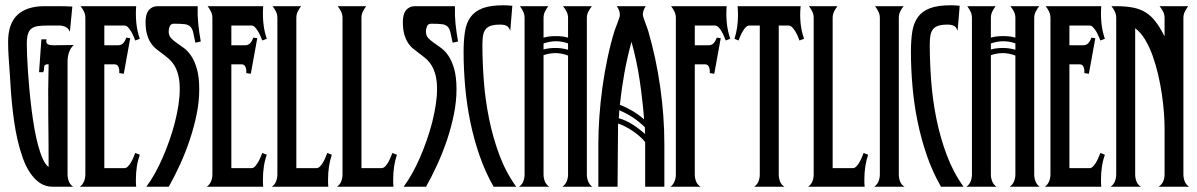

<svg xmlns="http://www.w3.org/2000/svg" viewBox="-20 -707 4534 727"><path d="M179.2 0Q151.9 0 130.6 -14.6Q109.4 -29.3 93.3 -53.7Q77.1 -78.1 65.7 -110.6Q54.2 -143.1 46.1 -178.7Q38.1 -214.4 33 -251.2Q27.8 -288.1 24.7 -321.3Q21.5 -354.5 20 -382.3Q18.6 -410.2 17.1 -427.7Q15.1 -458 12.9 -488Q10.7 -518.1 10.7 -548.8Q10.7 -617.2 45.9 -650.4Q81.1 -683.6 148.4 -683.6H204.1Q229.5 -683.6 253.9 -682.1L244.6 -586.4Q239.3 -599.6 228.3 -605Q217.3 -610.4 204.1 -610.4H164.1Q141.1 -610.4 125.2 -608.4Q109.4 -606.4 99.6 -599.1Q89.8 -591.8 85.7 -577.6Q81.5 -563.5 81.5 -539.1Q81.5 -523.9 82.5 -497.8Q83.5 -471.7 85.7 -438.7Q87.9 -405.8 91.3 -368.4Q94.7 -331.1 99.4 -293.5Q104 -255.9 110.4 -220Q116.7 -184.1 124.8 -154.8Q132.8 -125.5 142.6 -104.2Q152.3 -83 164.1 -74.7Q164.1 -172.4 162.8 -269Q161.6 -365.7 164.1 -463.4Q157.2 -464.4 152.1 -461.9Q147 -459.5 147 -451.7Q147 -447.3 146.5 -442.4Q146 -437.5 143.1 -433.6H127.9L136.7 -558.1H156.2Q152.8 -543.9 160.6 -539.8Q168.5 -535.6 181.2 -535.6Q200.7 -535.6 220 -536.1Q239.3 -536.6 259.3 -536.6Q246.6 -524.9 241.2 -508.5Q235.8 -492.2 235.8 -475.1V-46.4Q235.8 -33.2 240.5 -20.8Q245.1 -8.3 256.8 0Z M282.2 0Q293.5 -8.3 298.3 -20.8Q303.2 -33.2 303.2 -46.4V-639.6Q303.2 -652.3 297.9 -663.3Q292.5 -674.3 285.2 -683.6H495.6Q493.2 -652.8 496.1 -621.3Q499 -589.8 509.3 -560.1L492.2 -553.7Q489.7 -559.6 485.8 -569.1Q481.9 -578.6 476.6 -587.6Q471.2 -596.7 464.8 -603.5Q458.5 -610.4 450.7 -610.4H375V-535.6H427.2Q439.9 -535.6 447.3 -544.4Q454.6 -553.2 458 -564.5L473.1 -562.5L448.7 -427.7L431.6 -430.2Q432.1 -435.1 431.6 -440.7Q431.2 -446.3 429.4 -451.4Q427.7 -456.5 424.1 -460Q420.4 -463.4 414.1 -463.4H375V-70.3H450.7Q458.5 -70.3 464.8 -77.1Q471.2 -84 476.6 -93.3Q481.9 -102.5 485.8 -112.3Q489.7 -122.1 492.2 -127.9L509.3 -121.1Q501.5 -99.1 498 -75.7Q494.6 -52.2 494.6 -28.8Q494.6 -21.5 494.6 -14.2Q494.6 -6.8 495.6 0Z M638.2 -617.2Q627 -617.2 622.8 -607.7Q618.7 -598.1 618.7 -588.4Q618.7 -572.8 627.2 -563.2Q635.7 -553.7 648.7 -544.9Q661.6 -536.1 676.5 -525.1Q691.4 -514.2 704.3 -494.9Q717.3 -475.6 725.8 -445.3Q734.4 -415 734.4 -368.2Q734.4 -322.8 724.6 -274.4Q714.8 -226.1 698.7 -178Q682.6 -129.9 661.9 -84.5Q641.1 -39.1 619.1 0H534.2Q550.3 -21.5 566.2 -49.8Q582 -78.1 595.9 -110.1Q609.9 -142.1 621.8 -176.3Q633.8 -210.4 642.3 -244.1Q650.9 -277.8 655.8 -309.8Q660.6 -341.8 660.6 -369.1Q660.6 -400.9 655 -422.4Q649.4 -443.8 640.4 -458.7Q631.3 -473.6 619.6 -483.9Q607.9 -494.1 595.9 -502.9Q584 -511.7 572.3 -521Q560.5 -530.3 551.5 -543.7Q542.5 -557.1 536.9 -576.2Q531.2 -595.2 531.2 -623.5Q531.2 -635.7 533.4 -646.7Q535.6 -657.7 541.3 -665.8Q546.9 -673.8 555.9 -678.7Q564.9 -683.6 579.1 -683.6H728.5Q727.5 -647.5 730.7 -616.5Q733.9 -585.4 740.2 -549.8L719.7 -545.4Q714.8 -570.3 711.4 -584.7Q708 -599.1 700.4 -606.4Q692.9 -613.8 678.7 -615.5Q664.6 -617.2 638.2 -617.2Z M763.2 0Q774.4 -8.3 779.3 -20.8Q784.2 -33.2 784.2 -46.4V-639.6Q784.2 -652.3 778.8 -663.3Q773.4 -674.3 766.1 -683.6H976.6Q974.1 -652.8 977.1 -621.3Q980 -589.8 990.2 -560.1L973.1 -553.7Q970.7 -559.6 966.8 -569.1Q962.9 -578.6 957.5 -587.6Q952.1 -596.7 945.8 -603.5Q939.5 -610.4 931.6 -610.4H856V-535.6H908.2Q920.9 -535.6 928.2 -544.4Q935.5 -553.2 939 -564.5L954.1 -562.5L929.7 -427.7L912.6 -430.2Q913.1 -435.1 912.6 -440.7Q912.1 -446.3 910.4 -451.4Q908.7 -456.5 905 -460Q901.4 -463.4 895 -463.4H856V-70.3H931.6Q939.5 -70.3 945.8 -77.1Q952.1 -84 957.5 -93.3Q962.9 -102.5 966.8 -112.3Q970.7 -122.1 973.1 -127.9L990.2 -121.1Q982.4 -99.1 979 -75.7Q975.6 -52.2 975.6 -28.8Q975.6 -21.5 975.6 -14.2Q975.6 -6.8 976.6 0Z M1009.3 0Q1021 -8.3 1025.6 -20.8Q1030.3 -33.2 1030.3 -46.4V-639.6Q1030.3 -652.3 1024.9 -663.3Q1019.5 -674.3 1012.2 -683.6H1120.1Q1112.8 -674.3 1107.4 -663.3Q1102.1 -652.3 1102.1 -639.6V-70.3H1177.7Q1185.5 -70.3 1192.1 -77.1Q1198.7 -84 1203.9 -93.3Q1209 -102.5 1212.9 -112.3Q1216.8 -122.1 1219.2 -127.9L1236.3 -121.1Q1229 -99.1 1225.6 -75.7Q1222.2 -52.2 1222.2 -28.8Q1222.2 -21.5 1222.2 -14.2Q1222.2 -6.8 1223.1 0Z M1255.9 0Q1267.6 -8.3 1272.2 -20.8Q1276.9 -33.2 1276.9 -46.4V-639.6Q1276.9 -652.3 1271.5 -663.3Q1266.1 -674.3 1258.8 -683.6H1366.7Q1359.4 -674.3 1354 -663.3Q1348.6 -652.3 1348.6 -639.6V-70.3H1424.3Q1432.1 -70.3 1438.7 -77.1Q1445.3 -84 1450.4 -93.3Q1455.6 -102.5 1459.5 -112.3Q1463.4 -122.1 1465.8 -127.9L1482.9 -121.1Q1475.6 -99.1 1472.2 -75.7Q1468.8 -52.2 1468.8 -28.8Q1468.8 -21.5 1468.8 -14.2Q1468.8 -6.8 1469.7 0Z M1612.3 -617.2Q1601.1 -617.2 1596.9 -607.7Q1592.8 -598.1 1592.8 -588.4Q1592.8 -572.8 1601.3 -563.2Q1609.9 -553.7 1622.8 -544.9Q1635.7 -536.1 1650.6 -525.1Q1665.5 -514.2 1678.5 -494.9Q1691.4 -475.6 1700 -445.3Q1708.5 -415 1708.5 -368.2Q1708.5 -322.8 1698.7 -274.4Q1689 -226.1 1672.9 -178Q1656.7 -129.9 1636 -84.5Q1615.2 -39.1 1593.3 0H1508.3Q1524.4 -21.5 1540.3 -49.8Q1556.2 -78.1 1570.1 -110.1Q1584 -142.1 1595.9 -176.3Q1607.9 -210.4 1616.5 -244.1Q1625 -277.8 1629.9 -309.8Q1634.8 -341.8 1634.8 -369.1Q1634.8 -400.9 1629.2 -422.4Q1623.5 -443.8 1614.5 -458.7Q1605.5 -473.6 1593.8 -483.9Q1582 -494.1 1570.1 -502.9Q1558.1 -511.7 1546.4 -521Q1534.7 -530.3 1525.6 -543.7Q1516.6 -557.1 1511 -576.2Q1505.4 -595.2 1505.4 -623.5Q1505.4 -635.7 1507.6 -646.7Q1509.8 -657.7 1515.4 -665.8Q1521 -673.8 1530 -678.7Q1539.1 -683.6 1553.2 -683.6H1702.6Q1701.7 -647.5 1704.8 -616.5Q1708 -585.4 1714.4 -549.8L1693.8 -545.4Q1689 -570.3 1685.5 -584.7Q1682.1 -599.1 1674.6 -606.4Q1667 -613.8 1652.8 -615.5Q1638.7 -617.2 1612.3 -617.2Z M1912.1 -590.3Q1906.7 -605.5 1897.5 -609.6Q1888.2 -613.8 1874 -613.8Q1852.5 -613.8 1839.4 -609.6Q1826.2 -605.5 1818.8 -596.2Q1811.5 -586.9 1809.1 -572.5Q1806.6 -558.1 1806.6 -537.6Q1806.6 -472.2 1812 -400.4Q1817.4 -328.6 1831.8 -257.6Q1846.2 -186.5 1870.8 -120.4Q1895.5 -54.2 1934.6 0H1849.1Q1817.4 -55.2 1795.7 -118.2Q1773.9 -181.2 1760.5 -247.1Q1747.1 -313 1741.2 -380.1Q1735.4 -447.3 1735.4 -510.3Q1735.4 -554.2 1740.5 -587.2Q1745.6 -620.1 1761.7 -642.3Q1777.8 -664.6 1807.4 -675.8Q1836.9 -687 1885.7 -687Q1894.5 -687 1903.1 -686.5Q1911.6 -686 1919.9 -685.1Z M1945.3 0Q1957 -8.3 1961.7 -20.8Q1966.3 -33.2 1966.3 -46.4V-639.6Q1966.3 -652.3 1960.9 -663.3Q1955.6 -674.3 1948.7 -683.6H2056.2Q2048.8 -674.3 2043.5 -663.3Q2038.1 -652.3 2038.1 -639.6V-564.5Q2049.8 -567.9 2061.3 -569.1Q2072.8 -570.3 2085.4 -570.3Q2096.7 -570.3 2108.2 -569.1Q2119.6 -567.9 2130.9 -564.5V-639.6Q2130.9 -652.3 2125.2 -663.3Q2119.6 -674.3 2111.8 -683.6H2221.2Q2213.9 -674.3 2208 -663.3Q2202.1 -652.3 2202.1 -639.6V-46.4Q2202.1 -33.2 2206.8 -20.8Q2211.4 -8.3 2222.7 0H2109.4Q2121.1 -8.3 2126 -20.8Q2130.9 -33.2 2130.9 -46.4V-496.6Q2106.9 -505.9 2083.5 -505.9Q2071.8 -505.9 2060.5 -503.9Q2049.3 -502 2038.1 -498V-46.4Q2038.1 -33.2 2043 -20.5Q2047.9 -7.8 2059.6 0ZM2130.9 -542.5Q2108.9 -550.8 2085.4 -550.8Q2072.8 -550.8 2061.3 -548.6Q2049.8 -546.4 2038.1 -542.5V-519.5Q2049.3 -522.9 2061 -524.2Q2072.8 -525.4 2084.5 -525.4Q2107.4 -525.4 2130.9 -518.6Z M2425.3 -683.6Q2420.4 -676.8 2417.2 -668.7Q2414.1 -660.6 2414.1 -652.3Q2414.1 -647.9 2416.7 -639.6Q2419.4 -631.3 2422.9 -622.1Q2426.3 -612.8 2429.7 -603.8Q2433.1 -594.7 2434.6 -589.4Q2464.4 -486.8 2480 -376.7Q2495.6 -266.6 2495.6 -160.2V0H2422.9V-168.9Q2414.6 -179.7 2402.1 -190.7Q2389.6 -201.7 2375.5 -211.2Q2361.3 -220.7 2346.9 -228Q2332.5 -235.4 2320.3 -239.3Q2320.3 -178.7 2319.3 -119.6Q2318.4 -60.5 2318.4 0H2245.6V-160.2Q2245.6 -210 2249.5 -265.4Q2253.4 -320.8 2261.2 -377.2Q2269 -433.6 2280.5 -487.8Q2292 -542 2306.6 -589.4Q2308.1 -594.2 2311.5 -603Q2314.9 -611.8 2318.4 -621.1Q2321.8 -630.4 2324.5 -638.4Q2327.1 -646.5 2327.1 -650.9Q2327.1 -660.2 2323.7 -668.5Q2320.3 -676.8 2315.4 -683.6ZM2418.9 -254.9Q2413.1 -329.1 2402.1 -403.1Q2391.1 -477.1 2371.1 -548.8Q2355 -489.7 2344.2 -430.4Q2333.5 -371.1 2327.1 -310.5Q2352.5 -300.3 2375.5 -286.6Q2398.4 -272.9 2418.9 -254.9ZM2324.7 -289.6Q2324.7 -282.2 2324.2 -274.4Q2323.7 -266.6 2322.8 -259.3Q2336.4 -255.9 2349.9 -249.5Q2363.3 -243.2 2376 -235.1Q2388.7 -227.1 2400.4 -218Q2412.1 -209 2422.9 -199.7Q2421.9 -206.1 2421.9 -212.6Q2421.9 -219.2 2421.9 -225.1Q2379.9 -266.6 2324.7 -289.6Z M2518.6 0Q2529.8 -8.3 2534.4 -20.8Q2539.1 -33.2 2539.1 -46.4V-639.6Q2539.1 -652.3 2533.7 -663.3Q2528.3 -674.3 2521 -683.6H2731.4Q2729 -652.8 2731.9 -621.3Q2734.9 -589.8 2745.1 -560.1L2728 -553.7Q2725.6 -559.6 2721.7 -569.1Q2717.8 -578.6 2712.6 -587.6Q2707.5 -596.7 2700.9 -603.5Q2694.3 -610.4 2686.5 -610.4H2610.8V-535.6H2663.1Q2675.8 -535.6 2683.1 -544.4Q2690.4 -553.2 2693.8 -564.5L2709 -562.5L2684.6 -427.7L2667.5 -430.2Q2668 -435.1 2667.5 -440.7Q2667 -446.3 2665.3 -451.4Q2663.6 -456.5 2659.9 -460Q2656.2 -463.4 2649.9 -463.4H2610.8V-46.4Q2610.8 -33.2 2615.5 -20.5Q2620.1 -7.8 2632.8 0Z M2835.4 0Q2847.2 -7.8 2852.1 -20.5Q2856.9 -33.2 2856.9 -46.4V-610.4H2818.4Q2810.1 -610.4 2803.5 -603.5Q2796.9 -596.7 2791.7 -587.6Q2786.6 -578.6 2782.7 -569.1Q2778.8 -559.6 2776.4 -553.7L2761.2 -560.1Q2774.4 -602.5 2774.4 -649.9Q2774.4 -666.5 2772.9 -683.6H3011.7Q3008.3 -652.8 3011.2 -621.3Q3014.2 -589.8 3024.4 -560.1L3007.3 -553.7Q3004.9 -559.6 3001 -569.1Q2997.1 -578.6 2991.7 -587.6Q2986.3 -596.7 2979.7 -603.5Q2973.1 -610.4 2965.3 -610.4H2928.7V-46.4Q2928.7 -33.2 2933.3 -20.5Q2938 -7.8 2950.2 0Z M3040 0Q3051.8 -8.3 3056.4 -20.8Q3061 -33.2 3061 -46.4V-639.6Q3061 -652.3 3055.7 -663.3Q3050.3 -674.3 3043 -683.6H3150.9Q3143.6 -674.3 3138.2 -663.3Q3132.8 -652.3 3132.8 -639.6V-70.3H3208.5Q3216.3 -70.3 3222.9 -77.1Q3229.5 -84 3234.6 -93.3Q3239.7 -102.5 3243.7 -112.3Q3247.6 -122.1 3250 -127.9L3267.1 -121.1Q3259.8 -99.1 3256.3 -75.7Q3252.9 -52.2 3252.9 -28.8Q3252.9 -21.5 3252.9 -14.2Q3252.9 -6.8 3253.9 0Z M3311.5 -639.6Q3311.5 -652.3 3305.9 -663.3Q3300.3 -674.3 3293.5 -683.6H3401.4Q3393.6 -674.3 3388.4 -663.3Q3383.3 -652.3 3383.3 -639.6V-46.4Q3383.3 -33.2 3387.9 -20.5Q3392.6 -7.8 3404.8 0H3290.5Q3301.8 -8.3 3306.6 -20.8Q3311.5 -33.2 3311.5 -46.4Z M3606 -590.3Q3600.6 -605.5 3591.3 -609.6Q3582 -613.8 3567.9 -613.8Q3546.4 -613.8 3533.2 -609.6Q3520 -605.5 3512.7 -596.2Q3505.4 -586.9 3502.9 -572.5Q3500.5 -558.1 3500.5 -537.6Q3500.5 -472.2 3505.9 -400.4Q3511.2 -328.6 3525.6 -257.6Q3540 -186.5 3564.7 -120.4Q3589.4 -54.2 3628.4 0H3543Q3511.2 -55.2 3489.5 -118.2Q3467.8 -181.2 3454.3 -247.1Q3440.9 -313 3435.1 -380.1Q3429.2 -447.3 3429.2 -510.3Q3429.2 -554.2 3434.3 -587.2Q3439.5 -620.1 3455.6 -642.3Q3471.7 -664.6 3501.2 -675.8Q3530.8 -687 3579.6 -687Q3588.4 -687 3596.9 -686.5Q3605.5 -686 3613.8 -685.1Z M3639.2 0Q3650.9 -8.3 3655.5 -20.8Q3660.2 -33.2 3660.2 -46.4V-639.6Q3660.2 -652.3 3654.8 -663.3Q3649.4 -674.3 3642.6 -683.6H3750Q3742.7 -674.3 3737.3 -663.3Q3731.9 -652.3 3731.9 -639.6V-564.5Q3743.7 -567.9 3755.1 -569.1Q3766.6 -570.3 3779.3 -570.3Q3790.5 -570.3 3802 -569.1Q3813.5 -567.9 3824.7 -564.5V-639.6Q3824.7 -652.3 3819.1 -663.3Q3813.5 -674.3 3805.7 -683.6H3915Q3907.7 -674.3 3901.9 -663.3Q3896 -652.3 3896 -639.6V-46.4Q3896 -33.2 3900.6 -20.8Q3905.3 -8.3 3916.5 0H3803.2Q3814.9 -8.3 3819.8 -20.8Q3824.7 -33.2 3824.7 -46.4V-496.6Q3800.8 -505.9 3777.3 -505.9Q3765.6 -505.9 3754.4 -503.9Q3743.2 -502 3731.9 -498V-46.4Q3731.9 -33.2 3736.8 -20.5Q3741.7 -7.8 3753.4 0ZM3824.7 -542.5Q3802.7 -550.8 3779.3 -550.8Q3766.6 -550.8 3755.1 -548.6Q3743.7 -546.4 3731.9 -542.5V-519.5Q3743.2 -522.9 3754.9 -524.2Q3766.6 -525.4 3778.3 -525.4Q3801.3 -525.4 3824.7 -518.6Z M3936.5 0Q3947.8 -8.3 3952.6 -20.8Q3957.5 -33.2 3957.5 -46.4V-639.6Q3957.5 -652.3 3952.1 -663.3Q3946.8 -674.3 3939.5 -683.6H4149.9Q4147.5 -652.8 4150.4 -621.3Q4153.3 -589.8 4163.6 -560.1L4146.5 -553.7Q4144 -559.6 4140.1 -569.1Q4136.2 -578.6 4130.9 -587.6Q4125.5 -596.7 4119.1 -603.5Q4112.8 -610.4 4105 -610.4H4029.3V-535.6H4081.5Q4094.2 -535.6 4101.6 -544.4Q4108.9 -553.2 4112.3 -564.5L4127.4 -562.5L4103 -427.7L4085.9 -430.2Q4086.4 -435.1 4085.9 -440.7Q4085.4 -446.3 4083.7 -451.4Q4082 -456.5 4078.4 -460Q4074.7 -463.4 4068.4 -463.4H4029.3V-70.3H4105Q4112.8 -70.3 4119.1 -77.1Q4125.5 -84 4130.9 -93.3Q4136.2 -102.5 4140.1 -112.3Q4144 -122.1 4146.5 -127.9L4163.6 -121.1Q4155.8 -99.1 4152.3 -75.7Q4148.9 -52.2 4148.9 -28.8Q4148.9 -21.5 4148.9 -14.2Q4148.9 -6.8 4149.9 0Z M4367.2 0Q4379.4 -8.3 4384.5 -20.3Q4389.6 -32.2 4389.6 -46.4V-223.1Q4389.6 -247.1 4387.2 -280Q4384.8 -313 4379.4 -349.9Q4374 -386.7 4365.2 -424.6Q4356.4 -462.4 4344.2 -496.3Q4332 -530.3 4315.7 -557.4Q4299.3 -584.5 4278.3 -600.1V-46.4Q4278.3 -33.2 4283 -20.5Q4287.6 -7.8 4299.8 0H4185.5Q4196.8 -8.3 4201.7 -20.8Q4206.5 -33.2 4206.5 -46.4V-639.6Q4206.5 -652.3 4201.2 -663.3Q4195.8 -674.3 4188.5 -683.6H4205.6Q4243.2 -683.6 4270.3 -678.2Q4297.4 -672.9 4318.1 -659.9Q4338.9 -647 4355.7 -625Q4372.6 -603 4389.6 -569.3V-639.6Q4389.6 -652.3 4384 -663.3Q4378.4 -674.3 4370.6 -683.6H4479Q4472.2 -674.3 4466.6 -663.3Q4460.9 -652.3 4460.9 -639.6V-46.4Q4460.9 -33.2 4465.8 -20.5Q4470.7 -7.8 4482.4 0Z"/></svg>

Font: XAYAX
Style: Regular
Weight: 400
Designer: Peter Wiegel
Foundry: Peter Wiegel
Version: Version 1.000 2009 initial release